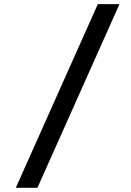

<svg xmlns="http://www.w3.org/2000/svg" viewBox="-20 -806 626 919"><path d="M55.7 92.8 448.2 -786.1H551.8L159.2 92.8Z"/></svg>

Font: Cascadia Code
Style: Regular
Weight: 400
Designer: Aaron Bell
Foundry: Saja Typeworks
Version: Version 2404.023